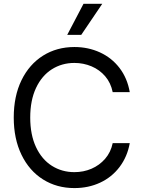

<svg xmlns="http://www.w3.org/2000/svg" viewBox="-20 -959 733 989"><path d="M522 -565.9C541.2 -543.5 554 -516.3 560.5 -484.4H648.4C640 -532.6 622.4 -574.1 595.7 -608.9C569 -643.7 535.5 -670.4 495.1 -689C454.8 -707.5 410.8 -716.8 363.3 -716.8C302.7 -716.8 248.9 -702 201.7 -672.4C154.5 -642.7 117.5 -600.6 90.8 -545.9C64.1 -491.2 50.8 -427.1 50.8 -353.5C50.8 -280.6 64.1 -216.6 90.8 -161.6C117.5 -106.6 154.5 -64.3 201.7 -34.7C248.9 -5 302.7 9.8 363.3 9.8C411.5 9.8 455.6 0.5 495.6 -18.1C535.6 -36.6 569 -63.5 595.7 -98.6C622.4 -133.8 640 -174.8 648.4 -221.7H560.5C554 -190.4 541 -163.6 521.5 -141.1C502 -118.7 478.5 -101.6 451.2 -89.8C423.8 -78.1 394.5 -72.3 363.3 -72.3C320.3 -72.3 281.6 -83.2 247.1 -105C212.6 -126.8 185.4 -158.9 165.5 -201.2C145.7 -243.5 135.7 -294.3 135.7 -353.5C135.7 -412.8 145.7 -463.5 165.5 -505.9C185.4 -548.2 212.6 -580.2 247.1 -602.1C281.6 -623.9 320.3 -634.8 363.3 -634.8C394.5 -634.8 424 -628.9 451.7 -617.2C479.3 -605.5 502.8 -588.4 522 -565.9ZM410.2 -939.5 326.2 -779.3H398.4L506.8 -939.5Z"/></svg>

Font: Pretendard Variable
Style: Regular
Weight: 400
Designer: Base glyphs from Inter by Rasmus Andersson; Hangeul glyphs from Noto Sans CJK(Source Han Sans) by Jang Soo-young and Kan
Foundry: Kil Hyung-jin
Version: Version 1.309;Glyphs 3.2 (3225)